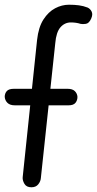

<svg xmlns="http://www.w3.org/2000/svg" viewBox="-53 -792 411 813"><path d="M80 1Q59 1 50.5 -13.5Q42 -28 43 -41L104 -623Q110 -677 131 -709.5Q152 -742 180.5 -757Q209 -772 239 -772Q262 -772 281 -769.5Q300 -767 318 -760Q329 -755 335 -743Q341 -731 333 -713Q324 -693 310.5 -691Q297 -689 288 -691Q279 -694 268.5 -695.5Q258 -697 247 -697Q221 -697 203 -676.5Q185 -656 181 -609L120 -38Q119 -24 109 -11.5Q99 1 80 1ZM-33 -382Q-33 -396 -24.5 -406Q-16 -416 6 -416H233Q254 -416 264 -406Q274 -396 275 -382Q275 -367 266.5 -356.5Q258 -346 237 -346H10Q-11 -346 -21.5 -356.5Q-32 -367 -33 -382Z"/></svg>

Font: Edu NSW ACT Foundation Medium
Style: Regular
Weight: 500
Version: Version 1.003